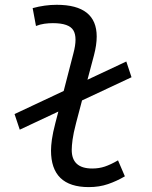

<svg xmlns="http://www.w3.org/2000/svg" viewBox="-20 -762 626 792"><path d="M61.5 -227.1 40 -291.5 242.7 -386.7 282.7 -541.5Q291.5 -574.2 291.5 -598.1Q291.5 -622.1 282.7 -636.7Q265.1 -666.5 198.2 -666.5Q181.2 -666.5 163.3 -664.1Q145.5 -661.6 128.4 -654.8L114.7 -728.5Q165 -742.2 213.9 -742.2Q378.9 -742.2 378.9 -611.3Q378.9 -577.1 367.7 -534.2L340.8 -433.1L501 -508.3L522.5 -443.4L318.4 -347.7L293.9 -254.9Q282.7 -211.9 279.3 -185.8Q275.9 -159.7 275.9 -144.5Q275.4 -66.9 360.4 -66.9Q388.7 -66.9 412.6 -75Q436.5 -83 466.8 -100.6L495.1 -34.7Q461.9 -15.1 425.8 -2.7Q389.6 9.8 346.2 9.8Q190.4 9.8 190.4 -141.1Q190.4 -159.7 194.1 -186.8Q197.8 -213.9 208.5 -254.9L220.7 -301.8Z"/></svg>

Font: CaskaydiaCove NFP SemiLight
Style: Italic
Weight: 350
Italic angle: -10°
Designer: Aaron Bell
Foundry: Saja Typeworks
Version: Version 2111.001; VTT 6.35;Nerd Fonts 3.1.1